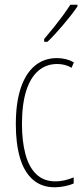

<svg xmlns="http://www.w3.org/2000/svg" viewBox="-20 -783 353 813"><path d="M212 10Q156 10 119 -22.5Q82 -55 64.5 -115Q47 -175 47 -256Q47 -348 68 -410.5Q89 -473 128 -505Q167 -537 221 -537Q241 -537 259 -532.5Q277 -528 293 -519L283 -496Q270 -504 254.5 -508Q239 -512 222 -512Q176 -512 142.5 -483.5Q109 -455 91 -398.5Q73 -342 73 -257Q73 -186 87.5 -131Q102 -76 133.5 -45.5Q165 -15 215 -15Q234 -15 253.5 -19.5Q273 -24 292 -32V-6Q276 1 254 5.5Q232 10 212 10ZM308 -756Q296 -738 280 -717.5Q264 -697 246.5 -676.5Q229 -656 212.5 -638Q196 -620 181 -606H167V-618Q190 -645 208.5 -668Q227 -691 244 -714Q261 -737 278 -763H308Z"/></svg>

Font: Noto Sans Khmer ExtraCondensed Thin
Style: Regular
Weight: 250
Width: 2
Designer: Danh Hong and the Monotype Design Team
Foundry: Monotype Imaging Inc.
Version: Version 2.004